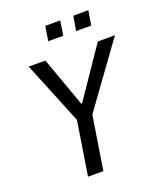

<svg xmlns="http://www.w3.org/2000/svg" viewBox="-160 -993 922 1094"><g transform="rotate(-20 301.0 -445.5)"><path d="M182 0 240 -367 246 -295 79 -705H180L288 -404H293L498 -705H602L305 -295L333 -367L275 0ZM402 -803 417 -891H508L494 -803ZM233 -803 247 -891H338L324 -803Z"/></g></svg>

Font: Nunito Sans 7pt Condensed Medium
Style: Italic
Weight: 500
Width: 3
Italic angle: -9°
Designer: Vernon Adams
Foundry: Vernon Adams
Version: Version 3.101;gftools[0.9.27]